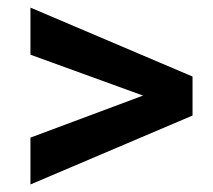

<svg xmlns="http://www.w3.org/2000/svg" viewBox="-20 -558 558 502"><path d="M59.6 -198.2 354 -308.1 59.6 -415V-538.1L483.4 -357.9V-255.9L59.6 -75.7Z"/></svg>

Font: Vazirmatn UI SemiBold
Style: Regular
Weight: 600
Designer: Saber Rastikerdar
Foundry: Saber Rastikerdar
Version: Version 33.003